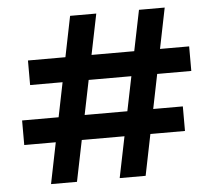

<svg xmlns="http://www.w3.org/2000/svg" viewBox="-51 -776 932 833"><g transform="rotate(-5 414.5 -360.0)"><path d="M437 0 584 -720H696L550 0ZM138 0 284 -720H398L251 0ZM37 -179V-286H737V-179ZM85 -436V-543H787V-436Z"/></g></svg>

Font: DM Sans 12pt SemiBold
Style: Regular
Weight: 600
Version: Version 4.004;gftools[0.9.30]